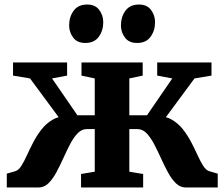

<svg xmlns="http://www.w3.org/2000/svg" viewBox="-20 -827 990 847"><path d="M10 0V-61L48 -72Q62.5 -76.5 74.5 -95.8Q86.5 -115 99 -142.5Q111.5 -170 127 -199.8Q142.5 -229.5 163 -255.8Q183.5 -282 211.2 -298.5Q239 -315 277 -315L282 -251.5L112.5 -481L37.5 -493.5V-551.5H276V-493.5L209.5 -481L321.5 -318.5H398V-481L339.5 -493.5V-551.5H609.5V-493.5L550.5 -481V-318.5H628.5L740 -481L673.5 -493.5V-551.5H913V-493.5L838 -481L668.5 -251.5L673.5 -315Q711.5 -315 739.2 -298.5Q767 -282 787.5 -255.8Q808 -229.5 823.5 -199.8Q839 -170 851.5 -142.5Q864 -115 876.2 -95.8Q888.5 -76.5 902.5 -72L940.5 -61V0H799Q775 0 756 -18.5Q737 -37 721 -66.5Q705 -96 690.2 -128.8Q675.5 -161.5 660 -191Q644.5 -220.5 626.8 -239Q609 -257.5 586.5 -257.5H550.5V-69.5L611.5 -59.5V0H337.5V-59.5L398 -69.5V-257.5H362.5Q340.5 -257.5 322.5 -239Q304.5 -220.5 289.2 -191Q274 -161.5 259.2 -128.8Q244.5 -96 228.5 -66.5Q212.5 -37 193.8 -18.5Q175 0 150.5 0ZM355.5 -637.5Q320.5 -637.5 302.8 -661.2Q285 -685 285 -715Q285 -752.5 305 -779.8Q325 -807 364 -807H365Q400 -807 417.8 -783.2Q435.5 -759.5 435.5 -729Q435.5 -692 415.8 -664.8Q396 -637.5 356.5 -637.5ZM584 -637.5Q549 -637.5 531.2 -661.2Q513.5 -685 513.5 -715Q513.5 -752.5 533.5 -779.8Q553.5 -807 592.5 -807H593.5Q628.5 -807 646.2 -783.2Q664 -759.5 664 -729Q664 -692 644.2 -664.8Q624.5 -637.5 585 -637.5Z"/></svg>

Font: Merriweather 28pt ExtraBold
Style: Regular
Weight: 800
Version: Version 2.100